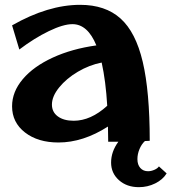

<svg xmlns="http://www.w3.org/2000/svg" viewBox="-20 -585 710 795"><path d="M427 -61Q324 5 222 5Q137 5 83.5 -36.5Q30 -78 30 -145Q30 -205 74.5 -257.5Q119 -310 198.5 -346.5Q278 -383 379 -397Q343 -485 280 -485Q242 -485 182 -456Q122 -427 60 -380L30 -480Q179 -565 312 -565Q416 -565 479 -508.5Q542 -452 571 -329Q600 -206 600 -2L580 -1Q566 12 557.5 32.5Q549 53 549 74Q549 97 561 110.5Q573 124 593 124Q606 124 619.5 118Q633 112 638 104L670 133Q654 159 622.5 174.5Q591 190 555 190Q505 190 472.5 161Q440 132 440 88Q440 43 470 2H428ZM285 -85Q356 -85 424 -147Q418 -249 401 -326Q350 -316 302.5 -288Q255 -260 225 -223Q195 -186 195 -152Q195 -121 219.5 -103Q244 -85 285 -85Z"/></svg>

Font: Otomanopee One
Style: Regular
Weight: 400
Designer: Das Ende der Wildnis
Foundry: Gutenberg Labo
Version: Version 3.005